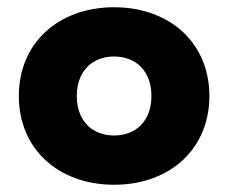

<svg xmlns="http://www.w3.org/2000/svg" viewBox="-20 -500 630 530"><path d="M295 10C448 10 558 -88 558 -235C558 -382 448 -480 295 -480C142 -480 32 -382 32 -235C32 -88 142 10 295 10ZM295 -126C234 -126 192 -167 192 -235C192 -303 234 -344 295 -344C356 -344 398 -303 398 -235C398 -167 356 -126 295 -126Z"/></svg>

Font: Celebes ExtraBold
Style: Regular
Weight: 800
Designer: Anugrah Pasau
Foundry: Lafontype
Version: Version 1.000